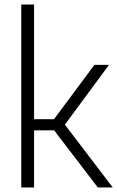

<svg xmlns="http://www.w3.org/2000/svg" viewBox="-20 -828 518 848"><path d="M74 0V-808H130.5V-301.5H218.5L397 -541.5H461.5L266.5 -277.5L478 0H412L219 -252.5H130.5V0Z"/></svg>

Font: Encode Sans Semi Condensed Light
Style: Regular
Weight: 300
Width: 4
Designer: Multiple Designers
Foundry: Impallari Type
Version: Version 3.000; ttfautohint (v1.8.3) -l 8 -r 50 -G 200 -x 14 